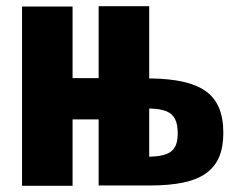

<svg xmlns="http://www.w3.org/2000/svg" viewBox="-20 -599 765 619"><path d="M51 0V-578H214V-347H298V-579H461V-346Q463 -346 464.5 -346Q466 -346 468 -346Q470 -346 471 -346Q527 -345 570 -335.5Q613 -326 642 -306Q671 -286 685.5 -252.5Q700 -219 700 -170Q700 -125 686.5 -93Q673 -61 644.5 -40.5Q616 -20 571 -10.5Q526 -1 462 -1H298V-214H214V0ZM461 -94Q462 -94 463 -94Q464 -94 465 -94Q466 -94 466 -94Q498 -95 517 -102.5Q536 -110 544.5 -126Q553 -142 553 -168Q553 -199 544 -216Q535 -233 516 -240.5Q497 -248 466 -249Q465 -249 464 -249Q463 -249 462.5 -249Q462 -249 461 -249Z"/></svg>

Font: Oswald
Style: Bold
Weight: 700
Designer: Vernon Adams
Foundry: Vernon Adams
Version: Version 4.103;gftools[0.9.33.dev8+g029e19f]